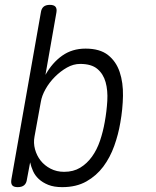

<svg xmlns="http://www.w3.org/2000/svg" viewBox="-20 -760 640 790"><path d="M53 10Q36 10 30 2Q24 -6 27 -23L148 -708Q150 -724 159 -732Q168 -740 185 -740Q202 -740 208.5 -732Q215 -724 212 -708L167 -452Q195 -502 236 -531Q277 -560 332 -560Q391 -560 424.5 -533.5Q458 -507 472.5 -463.5Q487 -420 486 -365.5Q485 -311 475 -255Q467 -207 450 -159.5Q433 -112 405 -74.5Q377 -37 335.5 -13.5Q294 10 236 10Q202 10 178.5 0.5Q155 -9 139.5 -23.5Q124 -38 116 -56Q108 -74 104 -92L91 -23Q89 -6 79.5 2Q70 10 53 10ZM244 -53Q282 -53 310 -70Q338 -87 358.5 -115.5Q379 -144 391.5 -181Q404 -218 411 -258Q419 -302 421.5 -345Q424 -388 414.5 -422Q405 -456 380.5 -476.5Q356 -497 310 -497Q282 -497 255.5 -482Q229 -467 206 -444Q183 -421 167.5 -393.5Q152 -366 148 -341L122 -198Q117 -172 124 -146Q131 -120 147 -99.5Q163 -79 188 -66Q213 -53 244 -53Z"/></svg>

Font: Maple Mono NL ExtraLight
Style: Italic
Weight: 275
Italic angle: -10°
Monospace: yes
Designer: subframe7536
Version: Version 7.000